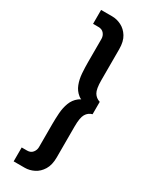

<svg xmlns="http://www.w3.org/2000/svg" viewBox="-249 -828 844 1076"><g transform="rotate(30 173.0 -290.0)"><path d="M140 60Q140 79 127.5 94.5Q115 110 92 110H57V200H129Q159 200 188 185.5Q217 171 236 140Q255 109 255 60V-140Q255 -197 268.5 -220Q282 -243 308 -250V-330Q282 -338 268.5 -360.5Q255 -383 255 -440V-640Q255 -690 236 -720.5Q217 -751 188 -765.5Q159 -780 129 -780H57V-690H92Q115 -690 127.5 -675Q140 -660 140 -640V-490Q140 -457 142.5 -420Q145 -383 157 -351.5Q169 -320 194.5 -300Q220 -280 265 -280V-300Q220 -300 194.5 -280Q169 -260 157 -228.5Q145 -197 142.5 -160Q140 -123 140 -90Z"/></g></svg>

Font: Jost Medium
Style: Regular
Weight: 500
Version: Version 3.710